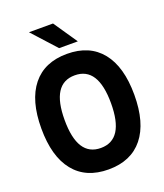

<svg xmlns="http://www.w3.org/2000/svg" viewBox="-185 -1168 1120 1309"><g transform="rotate(-20 375.0 -513.5)"><path d="M375 19Q211.6 19 124.6 -89Q37.7 -197 37.7 -400Q37.7 -603 124.6 -711Q211.6 -819 375 -819Q538.4 -819 625.4 -711Q712.3 -603 712.3 -400Q712.3 -197 625.4 -89Q538.4 19 375 19ZM375 -136.6Q459.4 -136.6 501.4 -202.4Q543.3 -268.3 543.3 -400Q543.3 -531.7 501.4 -597.6Q459.4 -663.4 375 -663.4Q290.6 -663.4 248.6 -597.6Q206.7 -531.7 206.7 -400Q206.7 -268.3 248.6 -202.4Q290.6 -136.6 375 -136.6ZM474.8 -873.7H339.2L182.9 -1045.9H357.5Z"/></g></svg>

Font: Martian Mono SemiExpanded
Style: Regular
Weight: 400
Width: 6
Monospace: yes
Designer: Roman Shamin
Foundry: Evil Martians
Version: Version 1.000